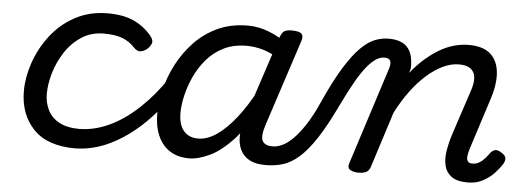

<svg xmlns="http://www.w3.org/2000/svg" viewBox="-41 -625 2053 749"><g transform="rotate(5 985.0 -251.0)"><path d="M274 17Q163 17 108.5 -40.5Q54 -98 54 -189Q54 -242 73.5 -299.5Q93 -357 131 -407Q169 -457 225.5 -488Q282 -519 355 -519Q414 -519 454.5 -501Q495 -483 525 -448Q540 -430 535.5 -417.5Q531 -405 519 -394Q506 -384 493 -382.5Q480 -381 466 -396Q447 -417 419 -428Q391 -439 346 -439Q296 -439 258 -414Q220 -389 194.5 -349.5Q169 -310 156.5 -266.5Q144 -223 144 -185Q144 -153 157.5 -124Q171 -95 202 -77.5Q233 -60 284 -60Q298 -60 303.5 -48.5Q309 -37 307 -21.5Q305 -6 296.5 5.5Q288 17 274 17Z M268 17Q259 17 255 5.5Q251 -6 252.5 -21.5Q254 -37 261 -48.5Q268 -60 279 -60Q340 -60 399.5 -88Q459 -116 514 -168Q569 -220 615 -289Q621 -297 633 -292Q645 -287 653.5 -277.5Q662 -268 656 -259Q604 -173 541 -111.5Q478 -50 409 -16.5Q340 17 268 17Z M718 17Q675 17 644 -2.5Q613 -22 596.5 -59Q580 -96 580 -146Q580 -190 592.5 -241Q605 -292 630.5 -341Q656 -390 694.5 -430.5Q733 -471 785 -495Q837 -519 903 -519Q946 -519 987 -502.5Q1028 -486 1061 -461L1048 -392Q1005 -420 971.5 -430Q938 -440 905 -440Q854 -440 815.5 -421Q777 -402 749.5 -370Q722 -338 704.5 -300Q687 -262 678.5 -224.5Q670 -187 670 -157Q670 -126 679 -105.5Q688 -85 705 -74Q722 -63 747 -63Q782 -63 819 -88Q856 -113 893.5 -160.5Q931 -208 965 -273L987 -229Q943 -134 894 -80Q845 -26 799.5 -4.5Q754 17 718 17ZM1017 17Q979 17 955 4Q931 -9 919.5 -32.5Q908 -56 908.5 -86.5Q909 -117 920 -152L1029 -483Q1036 -503 1045.5 -509Q1055 -515 1074 -515Q1105 -515 1113.5 -505.5Q1122 -496 1115 -476L1006 -143Q990 -95 999 -76.5Q1008 -58 1040 -58Q1054 -58 1059.5 -46.5Q1065 -35 1063 -20.5Q1061 -6 1049.5 5.5Q1038 17 1017 17Z M1019 17Q1008 17 1005 5.5Q1002 -6 1006 -20.5Q1010 -35 1019.5 -46.5Q1029 -58 1041 -58Q1057 -58 1076.5 -67Q1096 -76 1117.5 -97Q1139 -118 1163 -154Q1187 -190 1212 -246Q1251 -333 1284 -386Q1317 -439 1346 -467.5Q1375 -496 1401.5 -506Q1428 -516 1454 -516Q1465 -516 1468 -504.5Q1471 -493 1469 -478.5Q1467 -464 1460.5 -452.5Q1454 -441 1444 -441Q1428 -441 1411.5 -430.5Q1395 -420 1376 -397Q1357 -374 1335 -335.5Q1313 -297 1286 -241Q1247 -159 1213.5 -108Q1180 -57 1148.5 -29.5Q1117 -2 1085.5 7.5Q1054 17 1019 17Z M1380 15Q1364 15 1350.5 8Q1337 1 1343 -18L1465 -398Q1472 -419 1467.5 -430Q1463 -441 1445 -441Q1431 -441 1425 -452.5Q1419 -464 1420 -478.5Q1421 -493 1430.5 -504.5Q1440 -516 1455 -516Q1483 -516 1502 -508Q1521 -500 1532 -485Q1543 -470 1547 -450Q1551 -430 1550 -408L1545 -390Q1570 -421 1596.5 -444.5Q1623 -468 1651 -485Q1679 -502 1708.5 -510.5Q1738 -519 1768 -519Q1824 -519 1853 -493Q1882 -467 1886 -420Q1890 -373 1869 -311L1806 -115Q1802 -102 1800 -89Q1798 -76 1802.5 -67.5Q1807 -59 1822 -59Q1836 -59 1848 -66Q1860 -73 1870 -84.5Q1880 -96 1888 -107Q1895 -116 1905 -119Q1915 -122 1930 -112Q1947 -102 1948 -91.5Q1949 -81 1943 -70Q1933 -53 1914 -32.5Q1895 -12 1869 2Q1843 16 1810 16Q1768 16 1746.5 0.5Q1725 -15 1718.5 -41Q1712 -67 1717 -98.5Q1722 -130 1732 -162L1792 -344Q1802 -374 1799.5 -395.5Q1797 -417 1781.5 -428.5Q1766 -440 1736 -440Q1706 -440 1674 -425Q1642 -410 1610.5 -382Q1579 -354 1550.5 -315.5Q1522 -277 1498 -230L1428 -11Q1424 2 1413.5 8.5Q1403 15 1380 15Z"/></g></svg>

Font: Playwrite MX
Style: Regular
Weight: 400
Designer: Veronika Burian, José Scaglione
Foundry: TypeTogether
Version: Version 1.002